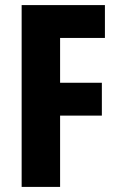

<svg xmlns="http://www.w3.org/2000/svg" viewBox="-20 -734 474 754"><path d="M216 0V-280H380V-409H216V-585H392V-714H65V0Z"/></svg>

Font: Noto Sans Kannada ExtraCondensed ExtraBold
Style: Regular
Weight: 800
Width: 2
Designer: Jelle Bosma - Monotype Design Team
Foundry: Monotype Imaging Inc.
Version: Version 2.005